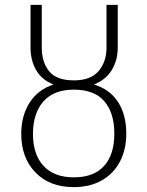

<svg xmlns="http://www.w3.org/2000/svg" viewBox="-20 -755 603 786"><path d="M497 -208Q497 -144 471.5 -94.5Q446 -45 397.5 -17Q349 11 282 11Q183 11 125 -49Q67 -109 67 -207Q67 -281 101 -334.5Q135 -388 199 -409Q151 -428 128 -468Q105 -508 105 -560V-735H151V-560Q151 -500 181.5 -463Q212 -426 282 -426Q351 -426 383.5 -464Q416 -502 416 -560V-735H462V-560Q462 -509 438 -469Q414 -429 365 -409Q430 -389 463.5 -337Q497 -285 497 -208ZM448 -208Q448 -293 407 -340.5Q366 -388 282 -388Q200 -388 157.5 -339.5Q115 -291 115 -207Q115 -122 158.5 -75.5Q202 -29 282 -29Q364 -29 406 -75.5Q448 -122 448 -208Z"/></svg>

Font: FiraGO ExtraLight
Style: Regular
Weight: 200
Designer: bBox Type
Foundry: bBox Type GmbH
Version: Version 1.001